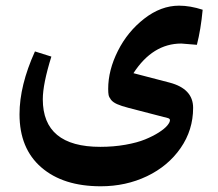

<svg xmlns="http://www.w3.org/2000/svg" viewBox="-20 -403 760 668"><path d="M610.8 -251.5Q511.2 -251.5 444.3 -148.4L569.8 -115.7Q651.9 -94.2 651.9 -27.8Q651.9 49.3 608.4 112.1Q564.9 174.8 491.5 210Q418 245.1 330.6 245.1Q199.7 245.1 123.8 179.4Q47.9 113.8 47.9 -5.4Q47.9 -105.5 101.6 -224.1L158.7 -206.1Q128.9 -110.4 128.9 -57.6Q128.9 107.9 329.1 107.9Q375 107.9 416.3 100.6Q457.5 93.3 484.9 82Q512.2 70.8 532.5 57.9Q552.7 44.9 562 33.7Q571.3 22.5 571.3 15.1Q571.3 9.8 564 7.8L426.8 -27.8Q401.9 -34.2 387.2 -40.8Q372.6 -47.4 366 -56.2Q359.4 -64.9 357.9 -72.3Q356.4 -79.6 356.4 -93.8Q356.4 -158.7 390.1 -225.8Q423.8 -293 481.9 -338.1Q540 -383.3 603 -383.3Q641.6 -383.3 685.1 -369.1Q678.7 -300.3 665 -247.1Q616.7 -251.5 610.8 -251.5Z"/></svg>

Font: Sahel SemiBold FD
Style: SemiBold-FD
Weight: 600
Foundry: Saber Rastikerdar (saber.rastikerdar@gmail.com)
Version: Version 3.3.0